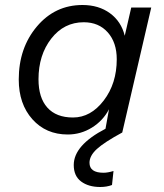

<svg xmlns="http://www.w3.org/2000/svg" viewBox="-20 -530 656 768"><path d="M469 0Q397 39 367.5 66Q338 93 338 121Q338 161 394 161Q411 161 434 154L428 210Q407 218 381 218Q334 218 304.5 196Q275 174 275 130Q275 51 402 -15L416 -93Q392 -47 347.5 -19.5Q303 8 251 8Q164 8 109.5 -53Q55 -114 55 -212Q55 -338 127.5 -424Q200 -510 310 -510Q375 -510 420 -477Q465 -444 479 -387L505 -500H585ZM272 -60Q343 -60 395 -128Q447 -196 447 -293Q447 -360 411 -400.5Q375 -441 315 -441Q236 -441 185 -375.5Q134 -310 134 -213Q134 -139 169.5 -99.5Q205 -60 272 -60Z"/></svg>

Font: Elaine Sans
Style: Italic
Weight: 400
Italic angle: -13°
Designer: Wei Huang
Foundry: Wei Huang
Version: Version 2.001;December 24, 2019;FontCreator 12.0.0.2547 64-b